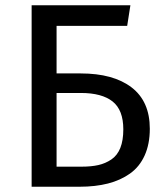

<svg xmlns="http://www.w3.org/2000/svg" viewBox="-20 -709 619 729"><path d="M286.1 -430.2Q410.2 -430.2 479.5 -377.2Q548.8 -324.2 548.8 -220.2Q548.8 -162.1 529.3 -118.9Q509.8 -75.7 473.6 -50Q437.5 -24.4 389.9 -12.2Q342.3 0 282.2 0H100.1V-689H475.1L462.9 -610.8H194.8V-430.2ZM290 -76.2Q326.7 -76.2 353.5 -82.3Q380.4 -88.4 402.8 -103.5Q425.3 -118.7 436.8 -147.2Q448.2 -175.8 448.2 -217.8Q448.2 -291.5 407.5 -323.7Q366.7 -356 287.1 -356H194.8V-76.2Z"/></svg>

Font: FiraGO
Style: Regular
Weight: 400
Designer: bBox Type
Foundry: bBox Type GmbH
Version: Version 1.001;PS 001.001;hotconv 1.0.88;makeotf.lib2.5.64775